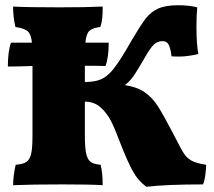

<svg xmlns="http://www.w3.org/2000/svg" viewBox="-20 -704 817 733"><path d="M767 -75Q767 -61 764 -37Q761 -13 755 0Q616 0 539 9Q507 -14 486.5 -51.5Q466 -89 440 -156Q420 -210 404 -241.5Q388 -273 363.5 -294.5Q339 -316 304 -316V-187Q304 -140 309 -117.5Q314 -95 326 -86Q338 -77 364 -75Q372 -46 372 3Q329 0 218 0Q101 0 30 3Q30 -14 33 -37Q36 -60 40 -75Q68 -77 81 -86Q94 -95 99 -117Q104 -139 104 -187V-452Q48 -450 10 -450Q10 -508 22 -541H102Q99 -573 86 -584.5Q73 -596 39 -601Q30 -637 30 -679Q80 -676 208 -676Q314 -676 372 -679Q372 -653 370.5 -635.5Q369 -618 363 -601Q332 -597 320.5 -585.5Q309 -574 306 -541H395Q395 -485 383 -452Q349 -453 304 -453V-391Q341 -391 364 -400.5Q387 -410 408 -434.5Q429 -459 460 -511Q481 -546 485 -554Q517 -608 536 -633Q555 -658 583.5 -671Q612 -684 659 -684Q703 -684 733 -676Q730 -645 730 -602Q730 -537 737 -498Q697 -488 663 -488Q645 -488 635 -489Q630 -525 622.5 -536Q615 -547 601 -547Q581 -547 567 -533.5Q553 -520 531 -481Q504 -434 490 -414Q476 -394 457 -379Q503 -372 531.5 -352.5Q560 -333 581 -301Q602 -269 639 -198L651 -175Q672 -133 683.5 -116Q695 -99 713.5 -89.5Q732 -80 767 -75Z"/></svg>

Font: Vollkorn SC Black
Style: Regular
Weight: 900
Designer: Friedrich Althausen
Foundry: Friedrich Althausen
Version: Version 4.015